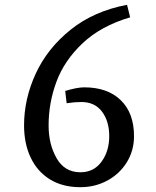

<svg xmlns="http://www.w3.org/2000/svg" viewBox="-20 -767 650 798"><path d="M80 -246Q80 -356 128.5 -461Q177 -566 273.5 -643.5Q370 -721 508 -747L521 -695Q399 -659 323 -587Q247 -515 214.5 -427Q182 -339 182 -246Q182 -167 215.5 -109Q249 -51 314 -51Q370 -51 402 -95Q434 -139 434 -201Q434 -263 404 -303Q374 -343 318 -343Q290 -343 257 -338L251 -389Q300 -404 330 -404Q427 -404 482 -350.5Q537 -297 537 -201Q537 -141 507 -92.5Q477 -44 426 -16.5Q375 11 314 11Q240 11 187.5 -21.5Q135 -54 107.5 -112Q80 -170 80 -246Z"/></svg>

Font: Andada Pro Medium
Style: Regular
Weight: 500
Designer: Carolina Giovagnoli
Foundry: Huerta Tipografica
Version: Version 3.005; ttfautohint (v1.8.4)